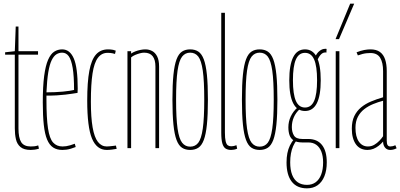

<svg xmlns="http://www.w3.org/2000/svg" viewBox="-20 -810 2189 1050"><path d="M148 10Q111 10 92 -6Q73 -22 67 -49Q61 -76 61 -108V-511H8V-524L61 -530L66 -665H81V-530H188V-511H81V-108Q81 -56 96 -32.5Q111 -9 148 -9Q158 -9 168 -10Q178 -11 189 -15L193 3Q180 7 169 8.5Q158 10 148 10Z M321 10Q291 10 270.5 -3.5Q250 -17 237.5 -47Q225 -77 219.5 -127Q214 -177 214 -250Q214 -338 221.5 -394.5Q229 -451 243 -483Q257 -515 276.5 -527.5Q296 -540 320 -540Q362 -540 383.5 -490.5Q405 -441 405 -325Q405 -321 404.5 -312.5Q404 -304 404 -302Q391 -300 374.5 -297.5Q358 -295 337.5 -292.5Q317 -290 291 -288.5Q265 -287 234 -287Q234 -282 234 -276Q234 -270 234 -265Q234 -164 242.5 -108Q251 -52 270.5 -30.5Q290 -9 322 -9Q332 -9 342 -10.5Q352 -12 364 -15.5Q376 -19 389 -24L394 -6Q381 -1 368 3Q355 7 343.5 8.5Q332 10 321 10ZM234 -305Q256 -305 279.5 -306Q303 -307 324 -309Q345 -311 361 -313.5Q377 -316 385 -318Q385 -394 377.5 -438.5Q370 -483 356 -502.5Q342 -522 320 -522Q303 -522 288.5 -513Q274 -504 262.5 -480.5Q251 -457 244 -414.5Q237 -372 234 -305Z M457 -260Q457 -361 468.5 -422.5Q480 -484 505 -512Q530 -540 571 -540Q577 -540 584 -539.5Q591 -539 598.5 -537.5Q606 -536 613 -533L609 -515Q602 -517 595.5 -518.5Q589 -520 582.5 -520.5Q576 -521 568 -521Q536 -521 515.5 -494Q495 -467 486 -408Q477 -349 477 -254Q477 -168 486.5 -113.5Q496 -59 515.5 -34Q535 -9 564 -9Q571 -9 580 -10Q589 -11 598.5 -12Q608 -13 614 -14L618 4Q608 6 592.5 8Q577 10 564 10Q509 10 483 -52.5Q457 -115 457 -260Z M677 0V-530H697V-517Q707 -524 720 -529Q733 -534 747.5 -537Q762 -540 775 -540Q795 -540 812 -531Q829 -522 839.5 -501.5Q850 -481 850 -446V0H830V-446Q830 -483 815 -502.5Q800 -522 768 -522Q758 -522 745 -518.5Q732 -515 719 -509.5Q706 -504 697 -496V0Z M923 -265Q923 -348 928.5 -401.5Q934 -455 945.5 -485.5Q957 -516 975.5 -528Q994 -540 1020 -540Q1046 -540 1064.5 -528Q1083 -516 1094.5 -485.5Q1106 -455 1111.5 -401.5Q1117 -348 1117 -265Q1117 -182 1111.5 -128.5Q1106 -75 1094.5 -44.5Q1083 -14 1064.5 -2Q1046 10 1020 10Q994 10 975.5 -2Q957 -14 945.5 -44.5Q934 -75 928.5 -128.5Q923 -182 923 -265ZM943 -265Q943 -163 951 -107Q959 -51 976 -29.5Q993 -8 1020 -8Q1048 -8 1064.5 -29.5Q1081 -51 1089 -107Q1097 -163 1097 -265Q1097 -368 1089 -423.5Q1081 -479 1064.5 -500.5Q1048 -522 1020 -522Q993 -522 976 -500.5Q959 -479 951 -423.5Q943 -368 943 -265Z M1210 -740V-85Q1210 -54 1214 -37.5Q1218 -21 1225.5 -15.5Q1233 -10 1244 -10Q1249 -10 1255.5 -11Q1262 -12 1273 -16L1277 3Q1268 7 1259.5 8.5Q1251 10 1244 10Q1226 10 1214 2.5Q1202 -5 1196 -25.5Q1190 -46 1190 -85V-740Z M1303 -265Q1303 -348 1308.5 -401.5Q1314 -455 1325.5 -485.5Q1337 -516 1355.5 -528Q1374 -540 1400 -540Q1426 -540 1444.5 -528Q1463 -516 1474.5 -485.5Q1486 -455 1491.5 -401.5Q1497 -348 1497 -265Q1497 -182 1491.5 -128.5Q1486 -75 1474.5 -44.5Q1463 -14 1444.5 -2Q1426 10 1400 10Q1374 10 1355.5 -2Q1337 -14 1325.5 -44.5Q1314 -75 1308.5 -128.5Q1303 -182 1303 -265ZM1323 -265Q1323 -163 1331 -107Q1339 -51 1356 -29.5Q1373 -8 1400 -8Q1428 -8 1444.5 -29.5Q1461 -51 1469 -107Q1477 -163 1477 -265Q1477 -368 1469 -423.5Q1461 -479 1444.5 -500.5Q1428 -522 1400 -522Q1373 -522 1356 -500.5Q1339 -479 1331 -423.5Q1323 -368 1323 -265Z M1659 220Q1604 220 1575.5 183.5Q1547 147 1547 78Q1547 51 1551.5 28Q1556 5 1565.5 -14.5Q1575 -34 1590 -52L1604 -45Q1591 -29 1583 -10.5Q1575 8 1571 30Q1567 52 1567 78Q1567 118 1577.5 145.5Q1588 173 1608.5 187Q1629 201 1659 201Q1687 201 1706.5 186.5Q1726 172 1736.5 144.5Q1747 117 1747 78Q1747 44 1737.5 19.5Q1728 -5 1710 -18Q1692 -31 1666 -31H1633Q1604 -31 1587 -41.5Q1570 -52 1563.5 -70.5Q1557 -89 1557 -114Q1557 -145 1570 -173Q1583 -201 1608 -223L1619 -213Q1598 -194 1587 -169Q1576 -144 1576 -115Q1576 -88 1587.5 -69Q1599 -50 1633 -50H1665Q1715 -50 1741 -17Q1767 16 1767 78Q1767 122 1754 154Q1741 186 1717 203Q1693 220 1659 220ZM1648 -203Q1605 -203 1583.5 -245Q1562 -287 1562 -371Q1562 -455 1583.5 -497.5Q1605 -540 1648 -540Q1691 -540 1712.5 -497.5Q1734 -455 1734 -371Q1734 -287 1712.5 -245Q1691 -203 1648 -203ZM1648 -222Q1682 -222 1698 -258.5Q1714 -295 1714 -371Q1714 -448 1698 -484.5Q1682 -521 1648 -521Q1614 -521 1598 -484.5Q1582 -448 1582 -371Q1582 -295 1598 -258.5Q1614 -222 1648 -222ZM1714 -479 1704 -499Q1712 -519 1727 -531Q1742 -543 1758 -543Q1763 -543 1764 -543Q1765 -543 1766 -542L1765 -522Q1764 -523 1763 -523Q1762 -523 1758 -523Q1746 -523 1735.5 -512.5Q1725 -502 1714 -479Z M1816 0V-530H1836V0ZM1815 -596 1895 -790H1917L1834 -596Z M1904 -106Q1904 -147 1917.5 -175Q1931 -203 1954.5 -222.5Q1978 -242 2009 -255Q2040 -268 2075 -278V-421Q2075 -468 2059 -494Q2043 -520 2006 -520Q1997 -520 1986 -519Q1975 -518 1963 -515Q1951 -512 1937 -507L1930 -524Q1953 -533 1971.5 -536.5Q1990 -540 2006 -540Q2038 -540 2057.5 -526Q2077 -512 2086 -485.5Q2095 -459 2095 -421V-41Q2095 -23 2100 -16Q2105 -9 2114 -9Q2120 -9 2127 -10.5Q2134 -12 2142 -16L2149 1Q2139 6 2130.5 8Q2122 10 2114 10Q2096 10 2085.5 -3Q2075 -16 2075 -36Q2064 -23 2050.5 -12.5Q2037 -2 2022 4Q2007 10 1990 10Q1970 10 1954 2.5Q1938 -5 1927 -20Q1916 -35 1910 -56.5Q1904 -78 1904 -106ZM1924 -111Q1924 -62 1942.5 -35.5Q1961 -9 1992 -9Q2011 -9 2026.5 -18Q2042 -27 2054.5 -40Q2067 -53 2075 -65V-259Q2048 -252 2021 -241Q1994 -230 1972 -213Q1950 -196 1937 -171Q1924 -146 1924 -111Z"/></svg>

Font: Georama ExtraCondensed Thin
Style: Regular
Weight: 100
Width: 2
Designer: Jean-Baptiste Levee
Foundry: Production Type
Version: Version 1.001